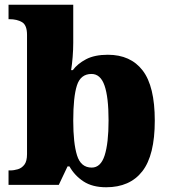

<svg xmlns="http://www.w3.org/2000/svg" viewBox="-20 -780 715 810"><path d="M428 10Q370 10 332.5 -14.5Q295 -39 273 -78H265L228 0H16V-61H22Q39 -61 55.5 -66Q72 -71 83 -85.5Q94 -100 94 -130V-633Q94 -674 73 -686.5Q52 -699 20 -699H16V-760H289V-599Q289 -571 286.5 -539.5Q284 -508 280 -484H287Q307 -511 343 -530Q379 -549 435 -549Q531 -549 582 -482.5Q633 -416 633 -271Q633 -125 580.5 -57.5Q528 10 428 10ZM367 -73Q405 -73 421.5 -124.5Q438 -176 438 -272Q438 -370 421 -419Q404 -468 366 -468Q320 -468 304.5 -419.5Q289 -371 289 -271Q289 -176 305 -124.5Q321 -73 367 -73Z"/></svg>

Font: Noto Serif Black
Style: Regular
Weight: 900
Designer: Monotype Design Team
Foundry: Monotype Imaging Inc.
Version: Version 2.014; ttfautohint (v1.8.4.7-5d5b)